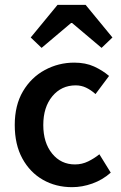

<svg xmlns="http://www.w3.org/2000/svg" viewBox="-20 -762 502 794"><path d="M278 12Q211 12 157.5 -18.5Q104 -49 72.5 -106.5Q41 -164 41 -245Q41 -327 75 -384.5Q109 -442 165.5 -472.5Q222 -503 287 -503Q334 -503 369 -487Q404 -471 431 -448L375 -373Q356 -390 336 -399.5Q316 -409 293 -409Q234 -409 196.5 -364Q159 -319 159 -245Q159 -172 195.5 -127Q232 -82 290 -82Q319 -82 344.5 -94.5Q370 -107 391 -124L438 -48Q404 -18 362 -3Q320 12 278 12ZM107 -607 218 -742H334L445 -607L400 -564L278 -667H274L152 -564Z"/></svg>

Font: Source Sans Pro SemiBold
Style: Regular
Weight: 600
Designer: Paul D. Hunt
Foundry: Adobe Systems Incorporated
Version: Version 2.045;hotconv 1.0.109;makeotfexe 2.5.65596